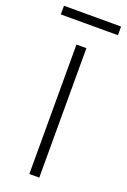

<svg xmlns="http://www.w3.org/2000/svg" viewBox="-169 -804 563 853"><g transform="rotate(20 113.0 -377.5)"><path d="M-22 -755H248V-714H-22ZM89 -612H136V0H89Z"/></g></svg>

Font: Athiti Light
Style: Regular
Weight: 300
Designer: CadsonDemak Team
Foundry: CadsonDemak
Version: Version 1.032